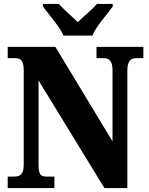

<svg xmlns="http://www.w3.org/2000/svg" viewBox="-20 -951 752 971"><path d="M301 -771H447C465 -816 523 -880 550 -918V-931H470C451 -908 400 -865 373 -839C347 -865 297 -908 278 -931H197V-918C225 -880 282 -816 301 -771ZM19 0H255V-58H217C187 -58 175 -65 175 -120V-544L508 0H624V-594C624 -641 641 -657 668 -657H705V-714H468V-657H507C530 -657 549 -643 549 -598V-236L260 -714H19V-657H56C79 -657 100 -650 100 -598V-120C100 -65 80 -58 48 -58H19Z"/></svg>

Font: Noto Serif Tamil Condensed Black
Style: Regular
Weight: 900
Width: 3
Designer: Indian Type Foundry, Tom Grace, and the Monotype Design Team
Foundry: Monotype Imaging Inc.
Version: Version 2.004